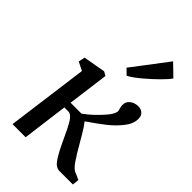

<svg xmlns="http://www.w3.org/2000/svg" viewBox="-258 -971 1066 1066"><g transform="rotate(45 275.0 -438.5)"><path d="M391 -408Q402 -420 411 -435Q420 -450 422 -463Q422 -470 418 -482.5Q414 -495 414 -507Q414 -533 434 -548.5Q454 -564 482 -564Q504 -564 518 -551.5Q532 -539 532 -515Q532 -476 501.5 -437.5Q471 -399 432 -368Q393 -337 330 -294Q346 -275 367 -239.5Q388 -204 392 -197Q429 -132 454.5 -95.5Q480 -59 501 -55L536 -39L532 0H426Q397 0 373 -36.5Q349 -73 317 -143Q288 -207 268.5 -238Q249 -269 226 -269H196L161 0H58L122 -481L72 -506L80 -544L210 -567L234 -554L202 -312H288Q319 -335 342 -356.5Q365 -378 391 -408ZM442 -877 510 -811Q500 -794 464 -758Q428 -722 386 -687Q344 -652 316 -638L284 -669Z"/></g></svg>

Font: Koeln Type Serif
Style: Italic
Weight: 400
Italic angle: -8°
Designer: Eben Sorkin
Foundry: Eben Sorkin
Version: Version 2.002